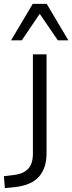

<svg xmlns="http://www.w3.org/2000/svg" viewBox="-81 -773 371 986"><path d="M-56 193 -61 132 -12 126Q36 121 62 95.5Q88 70 88 15V-494H158V13Q158 54 147.5 84.5Q137 115 117 136.5Q97 158 67 170.5Q37 183 -4 188ZM-24 -566 87 -753H159L270 -566H216L123 -702L31 -566Z"/></svg>

Font: Nunito Sans 7pt Light
Style: Regular
Weight: 300
Designer: Vernon Adams
Foundry: Vernon Adams
Version: Version 3.101;gftools[0.9.27]